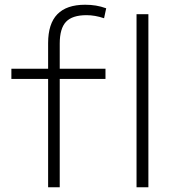

<svg xmlns="http://www.w3.org/2000/svg" viewBox="-20 -790 747 810"><path d="M183 0V-457H28V-500H183V-608Q183 -690 222 -730Q261 -770 339 -770Q363 -770 384.5 -766.5Q406 -763 428 -755L419 -713Q381 -726 345 -726Q285 -726 258.5 -698Q232 -670 232 -606V-500H425V-457H232V0ZM556 0V-730H606V0Z"/></svg>

Font: M PLUS 1 Light
Style: Regular
Weight: 300
Designer: Coji Morishita
Foundry: UNDERFOREST DESIGN
Version: Version 1.001